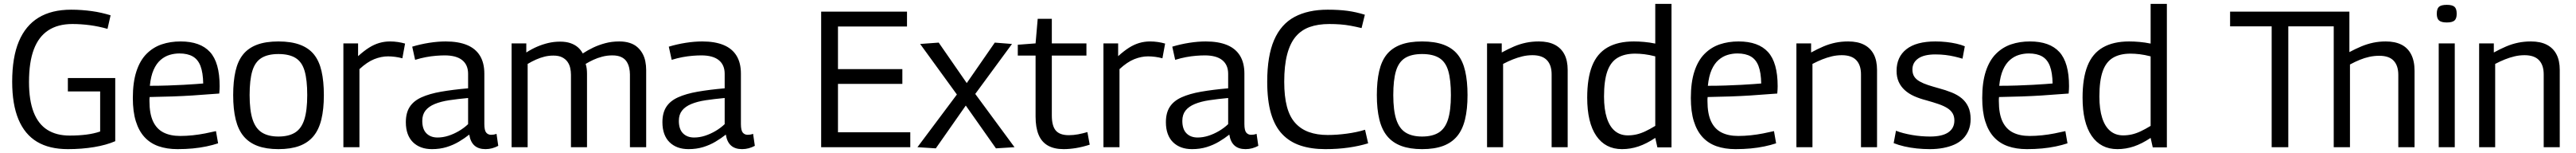

<svg xmlns="http://www.w3.org/2000/svg" viewBox="-20 -760 13322 790"><path d="M43 -338Q43 -464 77.5 -546Q112 -628 179.5 -669Q247 -710 348 -710Q376 -710 403 -708Q430 -706 455.5 -702.5Q481 -699 505 -693.5Q529 -688 552 -681L536 -611Q490 -624 444.5 -630Q399 -636 354 -636Q280 -636 230 -603.5Q180 -571 155 -505Q130 -439 130 -337Q130 -242 154 -180.5Q178 -119 225 -89.5Q272 -60 340 -60Q387 -60 426.5 -65Q466 -70 498 -81V-288H331V-357H576V-31Q530 -11 466.5 -0.5Q403 10 331 10Q235 10 171.5 -28Q108 -66 75.5 -143.5Q43 -221 43 -338Z M898 10Q843 10 800 -5Q757 -20 727.5 -52Q698 -84 682.5 -134Q667 -184 667 -254Q667 -335 685.5 -391.5Q704 -448 738 -482Q772 -516 816.5 -531Q861 -546 914 -546Q1016 -546 1066 -491.5Q1116 -437 1116 -315Q1116 -309 1115.5 -298Q1115 -287 1114 -277Q1093 -276 1057.5 -273Q1022 -270 975 -267Q928 -264 872 -262Q816 -260 754 -259Q753 -254 753 -249Q753 -244 753 -238Q753 -173 771.5 -133.5Q790 -94 825.5 -76Q861 -58 912 -58Q944 -58 977 -61.5Q1010 -65 1040.5 -71Q1071 -77 1097 -83L1108 -20Q1081 -11 1047.5 -4Q1014 3 977 6.5Q940 10 898 10ZM755 -317Q803 -317 847.5 -318.5Q892 -320 929.5 -322Q967 -324 993 -326Q1019 -328 1031 -329Q1030 -385 1017 -419Q1004 -453 977 -468.5Q950 -484 908 -484Q882 -484 857 -476.5Q832 -469 810.5 -450.5Q789 -432 774.5 -399.5Q760 -367 755 -317Z M1186 -269Q1186 -340 1198 -392.5Q1210 -445 1237 -478.5Q1264 -512 1309 -529Q1354 -546 1420 -546Q1486 -546 1531.5 -529Q1577 -512 1604 -478.5Q1631 -445 1643 -392.5Q1655 -340 1655 -269Q1655 -196 1642 -143Q1629 -90 1601 -56.5Q1573 -23 1528.5 -6.5Q1484 10 1420 10Q1357 10 1312.5 -6.5Q1268 -23 1240 -56.5Q1212 -90 1199 -143Q1186 -196 1186 -269ZM1271 -269Q1271 -190 1286.5 -143Q1302 -96 1335 -75.5Q1368 -55 1420 -55Q1473 -55 1506 -75.5Q1539 -96 1554 -143Q1569 -190 1569 -269Q1569 -347 1555.5 -393.5Q1542 -440 1509 -460.5Q1476 -481 1420 -481Q1365 -481 1332 -460.5Q1299 -440 1285 -393.5Q1271 -347 1271 -269Z M1832 -536V-470Q1862 -497 1888 -513.5Q1914 -530 1941 -538Q1968 -546 1997 -546Q2018 -546 2038 -543Q2058 -540 2075 -535L2061 -459Q2043 -464 2023.5 -466.5Q2004 -469 1987 -469Q1952 -469 1915.5 -454.5Q1879 -440 1839 -403V0H1756V-536Z M2079 -129Q2079 -177 2099 -208Q2119 -239 2160 -257.5Q2201 -276 2261 -286.5Q2321 -297 2401 -304V-379Q2401 -425 2370.5 -449.5Q2340 -474 2280 -474Q2260 -474 2235 -472Q2210 -470 2183 -465Q2156 -460 2127 -451L2112 -519Q2155 -532 2200 -539Q2245 -546 2285 -546Q2351 -546 2395.5 -527.5Q2440 -509 2462.5 -472Q2485 -435 2485 -380V-120Q2485 -87 2494.5 -75.5Q2504 -64 2520 -64Q2526 -64 2533 -65Q2540 -66 2548 -69L2557 -7Q2542 1 2525.5 5.5Q2509 10 2491 10Q2455 10 2434 -8.5Q2413 -27 2407 -65Q2383 -46 2353.5 -28.5Q2324 -11 2289.5 -0.5Q2255 10 2214 10Q2183 10 2158.5 1Q2134 -8 2116 -25.5Q2098 -43 2088.5 -69Q2079 -95 2079 -129ZM2164 -136Q2164 -93 2185.5 -71.5Q2207 -50 2243 -50Q2271 -50 2299 -59Q2327 -68 2353.5 -83.5Q2380 -99 2401 -119V-254Q2347 -249 2303.5 -242.5Q2260 -236 2228.5 -223Q2197 -210 2180.5 -189Q2164 -168 2164 -136Z M2626 0V-536H2702V-489Q2730 -507 2758 -519Q2786 -531 2815.5 -538Q2845 -545 2877 -545Q2907 -545 2929.5 -537.5Q2952 -530 2968 -516.5Q2984 -503 2994 -484Q3020 -501 3048.5 -514.5Q3077 -528 3110.5 -537Q3144 -546 3183 -546Q3213 -546 3236.5 -538.5Q3260 -531 3276 -517Q3292 -503 3302.5 -484.5Q3313 -466 3317.5 -444Q3322 -422 3322 -399V0H3238V-376Q3238 -393 3234 -410.5Q3230 -428 3220.5 -442.5Q3211 -457 3193 -465.5Q3175 -474 3147 -474Q3120 -474 3095 -467.5Q3070 -461 3048.5 -451Q3027 -441 3009 -430Q3013 -418 3014.5 -405Q3016 -392 3016 -380V0H2933V-374Q2933 -392 2929 -409.5Q2925 -427 2915 -441Q2905 -455 2887.5 -464Q2870 -473 2842 -473Q2818 -473 2796 -467.5Q2774 -462 2752.5 -452.5Q2731 -443 2709 -430V0Z M3406 -129Q3406 -177 3426 -208Q3446 -239 3487 -257.5Q3528 -276 3588 -286.5Q3648 -297 3728 -304V-379Q3728 -425 3697.5 -449.5Q3667 -474 3607 -474Q3587 -474 3562 -472Q3537 -470 3510 -465Q3483 -460 3454 -451L3439 -519Q3482 -532 3527 -539Q3572 -546 3612 -546Q3678 -546 3722.5 -527.5Q3767 -509 3789.5 -472Q3812 -435 3812 -380V-120Q3812 -87 3821.5 -75.5Q3831 -64 3847 -64Q3853 -64 3860 -65Q3867 -66 3875 -69L3884 -7Q3869 1 3852.5 5.5Q3836 10 3818 10Q3782 10 3761 -8.5Q3740 -27 3734 -65Q3710 -46 3680.5 -28.5Q3651 -11 3616.5 -0.5Q3582 10 3541 10Q3510 10 3485.5 1Q3461 -8 3443 -25.5Q3425 -43 3415.5 -69Q3406 -95 3406 -129ZM3491 -136Q3491 -93 3512.5 -71.5Q3534 -50 3570 -50Q3598 -50 3626 -59Q3654 -68 3680.5 -83.5Q3707 -99 3728 -119V-254Q3674 -249 3630.5 -242.5Q3587 -236 3555.5 -223Q3524 -210 3507.5 -189Q3491 -168 3491 -136Z M4227 0V-700H4671V-623H4314V-403H4647V-327H4314V-77H4688V0Z M4725 0 4929 -272 4739 -533 4835 -540 4980 -331 5125 -540 5214 -533 5024 -275 5227 0 5131 6 4975 -215 4820 6Z M5481 10Q5432 10 5399.5 -8.5Q5367 -27 5351.5 -64.5Q5336 -102 5336 -158V-473H5244V-529L5336 -536L5347 -663H5420V-536H5599V-473H5420V-164Q5420 -110 5440.5 -86Q5461 -62 5508 -62Q5532 -62 5556 -66.5Q5580 -71 5604 -78L5616 -13Q5579 -1 5545 4.5Q5511 10 5481 10Z M5763 -536V-470Q5793 -497 5819 -513.5Q5845 -530 5872 -538Q5899 -546 5928 -546Q5949 -546 5969 -543Q5989 -540 6006 -535L5992 -459Q5974 -464 5954.5 -466.5Q5935 -469 5918 -469Q5883 -469 5846.5 -454.5Q5810 -440 5770 -403V0H5687V-536Z M6010 -129Q6010 -177 6030 -208Q6050 -239 6091 -257.5Q6132 -276 6192 -286.5Q6252 -297 6332 -304V-379Q6332 -425 6301.5 -449.5Q6271 -474 6211 -474Q6191 -474 6166 -472Q6141 -470 6114 -465Q6087 -460 6058 -451L6043 -519Q6086 -532 6131 -539Q6176 -546 6216 -546Q6282 -546 6326.5 -527.5Q6371 -509 6393.5 -472Q6416 -435 6416 -380V-120Q6416 -87 6425.5 -75.5Q6435 -64 6451 -64Q6457 -64 6464 -65Q6471 -66 6479 -69L6488 -7Q6473 1 6456.5 5.5Q6440 10 6422 10Q6386 10 6365 -8.5Q6344 -27 6338 -65Q6314 -46 6284.5 -28.5Q6255 -11 6220.5 -0.5Q6186 10 6145 10Q6114 10 6089.5 1Q6065 -8 6047 -25.5Q6029 -43 6019.5 -69Q6010 -95 6010 -129ZM6095 -136Q6095 -93 6116.5 -71.5Q6138 -50 6174 -50Q6202 -50 6230 -59Q6258 -68 6284.5 -83.5Q6311 -99 6332 -119V-254Q6278 -249 6234.5 -242.5Q6191 -236 6159.5 -223Q6128 -210 6111.5 -189Q6095 -168 6095 -136Z M6534 -338Q6534 -471 6569.5 -553Q6605 -635 6675 -672.5Q6745 -710 6847 -710Q6876 -710 6901.5 -708.5Q6927 -707 6949.5 -704Q6972 -701 6994 -696Q7016 -691 7039 -684L7022 -615Q6993 -622 6966 -627Q6939 -632 6911.5 -634Q6884 -636 6855 -636Q6797 -636 6753.5 -620.5Q6710 -605 6681 -570.5Q6652 -536 6637 -478.5Q6622 -421 6622 -338Q6622 -262 6636 -209.5Q6650 -157 6679 -125Q6708 -93 6750 -78Q6792 -63 6847 -63Q6894 -63 6946 -70Q6998 -77 7040 -90L7056 -20Q7033 -13 7008 -7.5Q6983 -2 6955 2Q6927 6 6897 8Q6867 10 6834 10Q6762 10 6706 -8.5Q6650 -27 6611.5 -67.5Q6573 -108 6553.5 -174.5Q6534 -241 6534 -338Z M7101 -269Q7101 -340 7113 -392.5Q7125 -445 7152 -478.5Q7179 -512 7224 -529Q7269 -546 7335 -546Q7401 -546 7446.5 -529Q7492 -512 7519 -478.5Q7546 -445 7558 -392.5Q7570 -340 7570 -269Q7570 -196 7557 -143Q7544 -90 7516 -56.5Q7488 -23 7443.5 -6.5Q7399 10 7335 10Q7272 10 7227.5 -6.5Q7183 -23 7155 -56.5Q7127 -90 7114 -143Q7101 -196 7101 -269ZM7186 -269Q7186 -190 7201.5 -143Q7217 -96 7250 -75.5Q7283 -55 7335 -55Q7388 -55 7421 -75.5Q7454 -96 7469 -143Q7484 -190 7484 -269Q7484 -347 7470.5 -393.5Q7457 -440 7424 -460.5Q7391 -481 7335 -481Q7280 -481 7247 -460.5Q7214 -440 7200 -393.5Q7186 -347 7186 -269Z M7671 0V-536H7747V-489Q7780 -507 7810.5 -520Q7841 -533 7872.5 -539.5Q7904 -546 7939 -546Q7988 -546 8021 -529Q8054 -512 8071 -479.5Q8088 -447 8088 -399V0H8005V-376Q8005 -424 7980.5 -449.5Q7956 -475 7906 -475Q7879 -475 7854 -469Q7829 -463 7805 -453.5Q7781 -444 7754 -430V0Z M8552 1 8541 -48Q8496 -18 8454.5 -4Q8413 10 8369 10Q8283 10 8236 -58.5Q8189 -127 8189 -256Q8189 -356 8214.5 -420Q8240 -484 8294 -515Q8348 -546 8430 -546Q8455 -546 8483.5 -543.5Q8512 -541 8541 -535V-740H8625V1ZM8541 -110V-469Q8510 -477 8484.5 -480Q8459 -483 8437 -483Q8382 -483 8346 -461.5Q8310 -440 8293 -391.5Q8276 -343 8276 -262Q8276 -196 8290.5 -151Q8305 -106 8332.5 -83.5Q8360 -61 8399 -61Q8422 -61 8444 -66Q8466 -71 8489.5 -82Q8513 -93 8541 -110Z M8956 10Q8901 10 8858 -5Q8815 -20 8785.5 -52Q8756 -84 8740.5 -134Q8725 -184 8725 -254Q8725 -335 8743.5 -391.5Q8762 -448 8796 -482Q8830 -516 8874.5 -531Q8919 -546 8972 -546Q9074 -546 9124 -491.5Q9174 -437 9174 -315Q9174 -309 9173.5 -298Q9173 -287 9172 -277Q9151 -276 9115.5 -273Q9080 -270 9033 -267Q8986 -264 8930 -262Q8874 -260 8812 -259Q8811 -254 8811 -249Q8811 -244 8811 -238Q8811 -173 8829.5 -133.5Q8848 -94 8883.5 -76Q8919 -58 8970 -58Q9002 -58 9035 -61.5Q9068 -65 9098.5 -71Q9129 -77 9155 -83L9166 -20Q9139 -11 9105.5 -4Q9072 3 9035 6.5Q8998 10 8956 10ZM8813 -317Q8861 -317 8905.5 -318.5Q8950 -320 8987.5 -322Q9025 -324 9051 -326Q9077 -328 9089 -329Q9088 -385 9075 -419Q9062 -453 9035 -468.5Q9008 -484 8966 -484Q8940 -484 8915 -476.5Q8890 -469 8868.5 -450.5Q8847 -432 8832.5 -399.5Q8818 -367 8813 -317Z M9271 0V-536H9347V-489Q9380 -507 9410.5 -520Q9441 -533 9472.5 -539.5Q9504 -546 9539 -546Q9588 -546 9621 -529Q9654 -512 9671 -479.5Q9688 -447 9688 -399V0H9605V-376Q9605 -424 9580.5 -449.5Q9556 -475 9506 -475Q9479 -475 9454 -469Q9429 -463 9405 -453.5Q9381 -444 9354 -430V0Z M9774 -21 9786 -85Q9803 -78 9824.5 -72.5Q9846 -67 9869 -63Q9892 -59 9916 -57Q9940 -55 9962 -55Q10025 -55 10056.5 -76.5Q10088 -98 10088 -138Q10088 -159 10079 -174.5Q10070 -190 10052 -201.5Q10034 -213 10006.5 -222.5Q9979 -232 9943 -242Q9908 -251 9880 -263.5Q9852 -276 9831.5 -294.5Q9811 -313 9800 -337.5Q9789 -362 9789 -394Q9789 -466 9840 -506Q9891 -546 9990 -546Q10019 -546 10046.5 -543Q10074 -540 10098.5 -534.5Q10123 -529 10142 -521L10130 -457Q10110 -463 10088.5 -468Q10067 -473 10042.5 -476Q10018 -479 9990 -479Q9931 -479 9901 -458Q9871 -437 9871 -401Q9871 -379 9880.5 -364.5Q9890 -350 9908.5 -339.5Q9927 -329 9951.5 -321Q9976 -313 10005 -305Q10043 -295 10074 -282.5Q10105 -270 10126.5 -252Q10148 -234 10160 -208Q10172 -182 10172 -145Q10172 -113 10161.5 -87.5Q10151 -62 10132.5 -43.5Q10114 -25 10088 -13.5Q10062 -2 10030 4Q9998 10 9961 10Q9927 10 9893.5 6.5Q9860 3 9829.5 -4Q9799 -11 9774 -21Z M10463 10Q10408 10 10365 -5Q10322 -20 10292.5 -52Q10263 -84 10247.5 -134Q10232 -184 10232 -254Q10232 -335 10250.5 -391.5Q10269 -448 10303 -482Q10337 -516 10381.5 -531Q10426 -546 10479 -546Q10581 -546 10631 -491.5Q10681 -437 10681 -315Q10681 -309 10680.5 -298Q10680 -287 10679 -277Q10658 -276 10622.5 -273Q10587 -270 10540 -267Q10493 -264 10437 -262Q10381 -260 10319 -259Q10318 -254 10318 -249Q10318 -244 10318 -238Q10318 -173 10336.5 -133.5Q10355 -94 10390.5 -76Q10426 -58 10477 -58Q10509 -58 10542 -61.5Q10575 -65 10605.5 -71Q10636 -77 10662 -83L10673 -20Q10646 -11 10612.5 -4Q10579 3 10542 6.5Q10505 10 10463 10ZM10320 -317Q10368 -317 10412.5 -318.5Q10457 -320 10494.5 -322Q10532 -324 10558 -326Q10584 -328 10596 -329Q10595 -385 10582 -419Q10569 -453 10542 -468.5Q10515 -484 10473 -484Q10447 -484 10422 -476.5Q10397 -469 10375.5 -450.5Q10354 -432 10339.5 -399.5Q10325 -367 10320 -317Z M11114 1 11103 -48Q11058 -18 11016.5 -4Q10975 10 10931 10Q10845 10 10798 -58.5Q10751 -127 10751 -256Q10751 -356 10776.5 -420Q10802 -484 10856 -515Q10910 -546 10992 -546Q11017 -546 11045.5 -543.5Q11074 -541 11103 -535V-740H11187V1ZM11103 -110V-469Q11072 -477 11046.5 -480Q11021 -483 10999 -483Q10944 -483 10908 -461.5Q10872 -440 10855 -391.5Q10838 -343 10838 -262Q10838 -196 10852.5 -151Q10867 -106 10894.5 -83.5Q10922 -61 10961 -61Q10984 -61 11006 -66Q11028 -71 11051.5 -82Q11075 -93 11103 -110Z M12050 0V-624H11815V0H11729V-624H11514V-700H12131V-491Q12163 -508 12193 -520.5Q12223 -533 12254 -539.5Q12285 -546 12319 -546Q12367 -546 12400 -529.5Q12433 -513 12450.5 -479Q12468 -445 12468 -395V0H12384V-373Q12384 -421 12360 -446.5Q12336 -472 12286 -472Q12259 -472 12234 -466.5Q12209 -461 12184.5 -451Q12160 -441 12134 -427V0Z M12635 -644Q12607 -644 12595 -654Q12583 -664 12583 -689Q12583 -715 12594.5 -725Q12606 -735 12635 -735Q12663 -735 12674.5 -725Q12686 -715 12686 -689Q12686 -664 12674.5 -654Q12663 -644 12635 -644ZM12593 0V-536H12676V0Z M12802 0V-536H12878V-489Q12911 -507 12941.5 -520Q12972 -533 13003.5 -539.5Q13035 -546 13070 -546Q13119 -546 13152 -529Q13185 -512 13202 -479.5Q13219 -447 13219 -399V0H13136V-376Q13136 -424 13111.5 -449.5Q13087 -475 13037 -475Q13010 -475 12985 -469Q12960 -463 12936 -453.5Q12912 -444 12885 -430V0Z"/></svg>

Font: Georama ExtraCondensed Thin
Style: Regular
Weight: 400
Version: Version 1.001